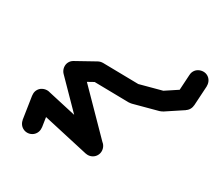

<svg xmlns="http://www.w3.org/2000/svg" viewBox="-90 -669 1079 929"><g transform="rotate(-30 450.0 -205.0)"><path d="M0.3 -280Q0.3 -266.7 7 -255.2Q13.7 -243.7 25.2 -237Q36.7 -230.3 50 -230.3Q63.3 -230.3 74.8 -237Q86.3 -243.7 93.3 -255.2Q100.3 -266.7 100.3 -280Q100.3 -293.3 93.3 -304.8Q86.3 -316.3 74.8 -323.3Q63.3 -330.3 50 -330.3Q36.7 -330.3 25.2 -323.3Q13.7 -316.3 7 -304.8Q0.3 -293.3 0.3 -280Z M18.7 -319.3 81.3 -240.7 181.3 -320.7 118.7 -399.3Z M100.3 -360Q100.3 -346.7 107 -335.2Q113.7 -323.7 125.2 -317Q136.7 -310.3 150 -310.3Q163.3 -310.3 174.8 -317Q186.3 -323.7 193.3 -335.2Q200.3 -346.7 200.3 -360Q200.3 -373.3 193.3 -384.8Q186.3 -396.3 174.8 -403.3Q163.3 -410.3 150 -410.3Q136.7 -410.3 125.2 -403.3Q113.7 -396.3 107 -384.8Q100.3 -373.3 100.3 -360Z M197.7 -375 102.3 -345 202.3 -25 297.7 -55Z M200.3 -40Q200.3 -26.7 207 -15.2Q213.7 -3.7 225.2 3Q236.7 9.7 250 9.7Q263.3 9.7 274.8 3Q286.3 -3.7 293.3 -15.2Q300.3 -26.7 300.3 -40Q300.3 -53.3 293.3 -64.8Q286.3 -76.3 274.8 -83.3Q263.3 -90.3 250 -90.3Q236.7 -90.3 225.2 -83.3Q213.7 -76.3 207 -64.8Q200.3 -53.3 200.3 -40Z M202 -53 298 -27 398 -387 302 -413Z M300.3 -400Q300.3 -386.7 307 -375.2Q313.7 -363.7 325.2 -357Q336.7 -350.3 350 -350.3Q363.3 -350.3 374.8 -357Q386.3 -363.7 393.3 -375.2Q400.3 -386.7 400.3 -400Q400.3 -413.3 393.3 -424.8Q386.3 -436.3 374.8 -443.3Q363.3 -450.3 350 -450.3Q336.7 -450.3 325.2 -443.3Q313.7 -436.3 307 -424.8Q300.3 -413.3 300.3 -400Z M375.3 -443 324.7 -357 424.7 -297 475.3 -383Z M400.3 -340Q400.3 -326.7 407 -315.2Q413.7 -303.7 425.2 -297Q436.7 -290.3 450 -290.3Q463.3 -290.3 474.8 -297Q486.3 -303.7 493.3 -315.2Q500.3 -326.7 500.3 -340Q500.3 -353.3 493.3 -364.8Q486.3 -376.3 474.8 -383.3Q463.3 -390.3 450 -390.3Q436.7 -390.3 425.2 -383.3Q413.7 -376.3 407 -364.8Q400.3 -353.3 400.3 -340Z M493.7 -364.3 406.3 -315.7 506.3 -135.7 593.7 -184.3Z M500.3 -160Q500.3 -146.7 507 -135.2Q513.7 -123.7 525.2 -117Q536.7 -110.3 550 -110.3Q563.3 -110.3 574.8 -117Q586.3 -123.7 593.3 -135.2Q600.3 -146.7 600.3 -160Q600.3 -173.3 593.3 -184.8Q586.3 -196.3 574.8 -203.3Q563.3 -210.3 550 -210.3Q536.7 -210.3 525.2 -203.3Q513.7 -196.3 507 -184.8Q500.3 -173.3 500.3 -160Z M585.3 -195.3 514.7 -124.7 614.7 -24.7 685.3 -95.3Z M600.3 -60Q600.3 -46.7 607 -35.2Q613.7 -23.7 625.2 -17Q636.7 -10.3 650 -10.3Q663.3 -10.3 674.8 -17Q686.3 -23.7 693.3 -35.2Q700.3 -46.7 700.3 -60Q700.3 -73.3 693.3 -84.8Q686.3 -96.3 674.8 -103.3Q663.3 -110.3 650 -110.3Q636.7 -110.3 625.2 -103.3Q613.7 -96.3 607 -84.8Q600.3 -73.3 600.3 -60Z M672.7 -104.7 627.3 -15.3 727.3 34.7 772.7 -54.7Z M700.3 -10Q700.3 3.3 707 14.8Q713.7 26.3 725.2 33Q736.7 39.7 750 39.7Q763.3 39.7 774.8 33Q786.3 26.3 793.3 14.8Q800.3 3.3 800.3 -10Q800.3 -23.3 793.3 -34.8Q786.3 -46.3 774.8 -53.3Q763.3 -60.3 750 -60.3Q736.7 -60.3 725.2 -53.3Q713.7 -46.3 707 -34.8Q700.3 -23.3 700.3 -10Z M727.3 -54.7 772.7 34.7 872.7 -15.3 827.3 -104.7Z M800.3 -60Q800.3 -46.7 807 -35.2Q813.7 -23.7 825.2 -17Q836.7 -10.3 850 -10.3Q863.3 -10.3 874.8 -17Q886.3 -23.7 893.3 -35.2Q900.3 -46.7 900.3 -60Q900.3 -73.3 893.3 -84.8Q886.3 -96.3 874.8 -103.3Q863.3 -110.3 850 -110.3Q836.7 -110.3 825.2 -103.3Q813.7 -96.3 807 -84.8Q800.3 -73.3 800.3 -60Z"/></g></svg>

Font: Linefont Thin
Style: Regular
Weight: 100
Monospace: yes
Version: Version 3.002;gftools[0.9.33]